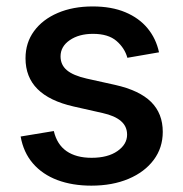

<svg xmlns="http://www.w3.org/2000/svg" viewBox="-20 -568 570 599"><path d="M265.1 11.2Q205.6 11.2 158.9 -6.3Q112.3 -23.9 82.8 -58.1Q53.2 -92.3 44.4 -142.1L147.9 -159.2Q157.7 -117.2 187.7 -96.4Q217.8 -75.7 265.6 -75.7Q316.4 -75.7 346.4 -96.7Q376.5 -117.7 376.5 -147.9Q376.5 -173.8 357.2 -190.4Q337.9 -207 300.3 -215.3L209.5 -235.8Q134.3 -252.9 96.9 -290.3Q59.6 -327.6 59.6 -386.2Q59.6 -434.6 86.2 -470.9Q112.8 -507.3 160.2 -527.6Q207.5 -547.9 269 -547.9Q328.1 -547.9 371.1 -529.8Q414.1 -511.7 440.4 -479.7Q466.8 -447.8 476.1 -404.8L377.4 -387.7Q369.1 -418 343.5 -440.2Q317.9 -462.4 270 -462.4Q226.1 -462.4 197.5 -442.6Q168.9 -422.9 168.9 -392.1Q168.9 -365.7 188.5 -349.1Q208 -332.5 250.5 -322.8L338.9 -303.2Q415 -286.1 451.4 -250Q487.8 -213.9 487.8 -156.7Q487.8 -106.9 459.5 -69.1Q431.2 -31.2 380.9 -10Q330.6 11.2 265.1 11.2Z"/></svg>

Font: V-Inter
Style: Medium-500
Weight: 500
Designer: Rasmus Andersson
Foundry: rsms
Version: Version 4.000;git-4146feb